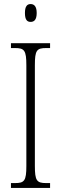

<svg xmlns="http://www.w3.org/2000/svg" viewBox="-20 -927 302 947"><path d="M131 -819C148 -819 161 -829 161 -863C161 -896 148 -907 131 -907C114 -907 103 -896 103 -863C103 -829 114 -819 131 -819ZM34 0H227V-24H208C161 -24 152 -36 152 -109V-605C152 -679 161 -690 208 -690H227V-714H34V-690H54C100 -690 110 -679 110 -605V-108C110 -35 100 -24 54 -24H34Z"/></svg>

Font: Noto Serif Tamil ExtraCondensed ExtraLight
Style: Regular
Weight: 200
Width: 2
Designer: Indian Type Foundry, Tom Grace, and the Monotype Design Team
Foundry: Monotype Imaging Inc.
Version: Version 2.004